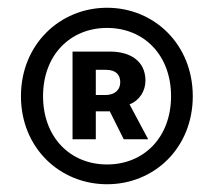

<svg xmlns="http://www.w3.org/2000/svg" viewBox="-20 -831 553 495"><path d="M256 -356C378 -356 477 -450 477 -583C477 -716 378 -811 256 -811C134 -811 34 -716 34 -583C34 -450 134 -356 256 -356ZM256 -407C161 -407 91 -477 91 -583C91 -689 161 -759 256 -759C351 -759 421 -689 421 -583C421 -477 351 -407 256 -407ZM167 -472H227V-544H263L299 -472H362L314 -562C340 -572 355 -597 355 -623C355 -675 314 -698 264 -698H167ZM227 -586V-651H253C279 -651 290 -638 290 -619C290 -600 277 -586 251 -586Z"/></svg>

Font: Noto Sans Mono CJK TC
Style: Bold
Weight: 700
Designer: Ryoko NISHIZUKA 西塚涼子 (kana, bopomofo & ideographs); Paul D. Hunt (Latin, Greek & Cyrillic); Sandoll Communications 산돌커뮤니
Foundry: Adobe
Version: Version 2.004;hotconv 1.0.118;makeotfexe 2.5.65603